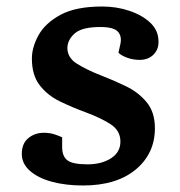

<svg xmlns="http://www.w3.org/2000/svg" viewBox="-20 -556 553 590"><path d="M249 -51Q292 -51 321 -69.5Q350 -88 350 -121Q350 -155 319.5 -174.5Q289 -194 243 -211Q202 -226 164 -244.5Q126 -263 102 -294Q78 -325 78 -376Q78 -411 98.5 -448Q119 -485 166 -510.5Q213 -536 294 -536Q339 -536 378.5 -522.5Q418 -509 442.5 -485.5Q467 -462 467 -429Q468 -405 452 -388.5Q436 -372 409 -372Q389 -372 371 -378.5Q353 -385 344 -394L350 -421Q355 -445 342 -459Q329 -473 288 -473Q233 -473 210.5 -454Q188 -435 187 -409Q187 -379 216 -360.5Q245 -342 291 -324Q330 -309 368 -290.5Q406 -272 431 -241.5Q456 -211 456 -162Q456 -84 397 -35Q338 14 235 14Q182 14 139.5 2.5Q97 -9 72 -31Q47 -53 47 -83Q47 -115 67 -131.5Q87 -148 115 -148Q133 -148 148 -143Q163 -138 171 -134V-104Q171 -76 187 -63.5Q203 -51 249 -51Z"/></svg>

Font: Literata 7pt SemiBold
Style: Italic
Weight: 600
Italic angle: -2°
Designer: Latin by Veronika Burian and Jose Scaglione. Greek by Irene Vlachou. Cyrillic by Vera Evstafieva
Foundry: TypeTogether
Version: Version 3.002